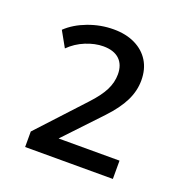

<svg xmlns="http://www.w3.org/2000/svg" viewBox="-87 -787 554 582"><g transform="rotate(20 190.0 -495.5)"><path d="M54 -282V-332L189 -478Q218 -509 230.5 -534Q243 -559 243 -585Q243 -616 225 -633Q207 -650 173 -650Q146 -650 116.5 -638Q87 -626 65 -604L37 -654Q63 -679 103 -694Q143 -709 185 -709Q225 -709 254.5 -694.5Q284 -680 300 -654Q316 -628 316 -592Q316 -558 300 -525.5Q284 -493 250 -457L132 -332V-341H337V-282Z"/></g></svg>

Font: Nunito Sans 12pt ExtraLight 12pt
Style: Regular
Weight: 400
Version: Version 3.101;gftools[0.9.27]